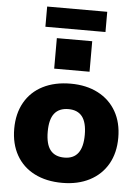

<svg xmlns="http://www.w3.org/2000/svg" viewBox="-61 -967 740 1022"><g transform="rotate(5 309.0 -456.0)"><path d="M31 -257Q31 -338 65 -398Q99 -458 162 -490Q225 -522 310 -522Q394 -522 456.5 -489.5Q519 -457 553 -397.5Q587 -338 587 -257Q587 -176 553 -116.5Q519 -57 456.5 -24.5Q394 8 310 8Q225 8 162 -24Q99 -56 65 -116Q31 -176 31 -257ZM408 -257Q408 -323 383.5 -354.5Q359 -386 310 -386Q260 -386 235 -354.5Q210 -323 210 -257Q210 -190 235 -158.5Q260 -127 310 -127Q408 -127 408 -257ZM404 -757V-594H215V-757ZM149 -920H470V-812H149Z"/></g></svg>

Font: Muli Black
Style: Regular
Weight: 900
Designer: Vernon Adams
Foundry: Vernon Adams
Version: Version 2.001